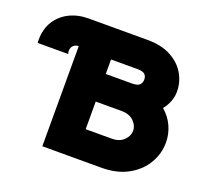

<svg xmlns="http://www.w3.org/2000/svg" viewBox="-124 -872 1095 1021"><g transform="rotate(20 424.0 -361.5)"><path d="M211.9 0V-566.4Q193.8 -566.4 182.1 -555.2Q170.4 -543.9 170.4 -525.4Q170.4 -514.2 173.8 -507.8H1Q0.5 -512.2 0.2 -516.6Q0 -521 0 -525.4Q0 -586.4 27.6 -630.6Q55.2 -674.8 103 -698.7Q150.9 -722.7 211.9 -722.7H544.4Q623.5 -722.7 677.2 -693.8Q731 -665 758.3 -618.2Q785.6 -571.3 785.6 -517.6Q785.6 -488.3 775.1 -461.2Q764.6 -434.1 745.6 -410.6Q783.7 -377.9 803.5 -334.2Q823.2 -290.5 823.2 -242.2Q823.2 -180.2 790.8 -124.8Q758.3 -69.3 696 -34.7Q633.8 0 544.4 0ZM397.5 -476.6H544.4Q577.6 -476.6 588.9 -488.5Q600.1 -500.5 600.1 -518.6Q600.1 -537.1 588.9 -547.9Q577.6 -558.6 544.4 -558.6H397.5ZM397.5 -164.1H544.4Q588.4 -164.1 613 -188.5Q637.7 -212.9 637.7 -242.2Q637.7 -271.5 613 -295.9Q588.4 -320.3 544.4 -320.3H397.5Z"/></g></svg>

Font: Giphurs Black
Style: Regular
Weight: 900
Version: Version 0.920; ttfautohint (v1.8.4.7-5d5b)